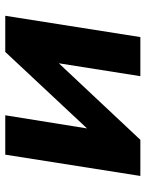

<svg xmlns="http://www.w3.org/2000/svg" viewBox="66 -606 541 712"><g transform="rotate(90 336.0 -250.5)"><path d="M39 0 118 -501H263L214 -191H208L499 -501H633L554 0H408L458 -311H464L173 0Z"/></g></svg>

Font: Nunito Sans 8pt ExtraBold
Style: Italic
Weight: 800
Italic angle: -9°
Version: Version 3.101;gftools[0.9.27]